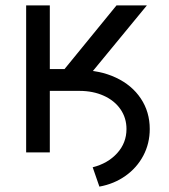

<svg xmlns="http://www.w3.org/2000/svg" viewBox="-20 -566 627 713"><path d="M137.7 -305.7H274.9Q350.6 -305.7 410.2 -277.8Q469.7 -250 502.9 -200.2Q536.1 -150.4 536.1 -86.9Q536.1 -33.2 512.2 12Q488.3 57.1 445.8 87.2Q403.3 117.2 349.1 127L324.2 55.2Q380.4 41 415 2.9Q449.7 -35.2 449.7 -86.9Q449.7 -127.9 427.5 -160.2Q405.3 -192.4 365.5 -210.4Q325.7 -228.5 274.9 -228.5H137.7ZM77.1 -545.9H165V-309.6H219.7L412.6 -545.9H525.4L264.2 -228.5H165V0H77.1Z"/></svg>

Font: Inter RS Variable
Style: Regular
Weight: 400
Designer: Rasmus Andersson (customised by Maria Ramos and Noel Pretorius)
Foundry: rsms
Version: Version 3.001;Glyphs 3.2.3 (3260)